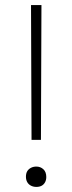

<svg xmlns="http://www.w3.org/2000/svg" viewBox="-20 -727 284 755"><path d="M104 -177 102 -707H143L141 -177ZM123 8Q111 8 101.5 3Q92 -2 87 -11Q82 -20 82 -32Q82 -45 87 -53.5Q92 -62 101.5 -67Q111 -72 123 -72Q139 -72 150.5 -61.5Q162 -51 162 -31Q162 -19 157 -10Q152 -1 143.5 3.5Q135 8 123 8Z"/></svg>

Font: Onest Thin
Style: Regular
Weight: 250
Designer: Dmitri Voloshin, Andrey Kudryavtsev
Foundry: Dmitri Voloshin, Andrey Kudryavtsev
Version: Version 1.000;gftools[0.9.33]